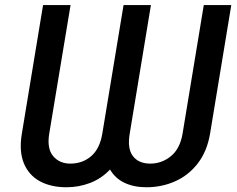

<svg xmlns="http://www.w3.org/2000/svg" viewBox="-20 -748 959 777"><path d="M68.4 -207 154.3 -727.5H265.6L179.2 -207Q169.4 -146.5 195.1 -116.2Q220.7 -85.9 264.6 -85.9Q314 -85.9 348.9 -116Q383.8 -146 394 -207L480 -727.5H590.8L504.9 -207Q494.6 -146 518.1 -116Q541.5 -85.9 587.9 -85.9Q634.8 -85.9 671.6 -116Q708.5 -146 718.8 -207L804.7 -727.5H916L830.1 -207Q817.9 -135.3 780.5 -86.9Q743.2 -38.6 689 -14.4Q634.8 9.8 572.3 9.8Q522 9.8 484.1 -8.1Q446.3 -25.9 425.3 -62Q390.1 -24.9 344.5 -7.6Q298.8 9.8 249 9.8Q186.5 9.8 141.6 -14.4Q96.7 -38.6 76.7 -86.9Q56.6 -135.3 68.4 -207Z"/></svg>

Font: Inter 16pt Medium
Style: Italic
Weight: 500
Italic angle: -9.3988°
Version: Version 4.001;git-66647c0bb